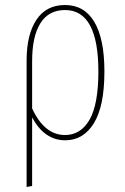

<svg xmlns="http://www.w3.org/2000/svg" viewBox="-20 -549 499 765"><path d="M396 -264Q396 -126 354 -58Q312 10 240 10Q157 10 108 -81V192L86 196V-308Q86 -411 125 -470Q164 -529 239 -529Q316 -529 356 -461.5Q396 -394 396 -264ZM372 -264Q372 -509 239 -509Q174 -509 141 -456.5Q108 -404 108 -305V-117Q157 -11 239 -11Q302 -11 337 -72.5Q372 -134 372 -264Z"/></svg>

Font: Fira Sans Extra Condensed Thin
Style: Regular
Weight: 250
Width: 1
Designer: Carrois Corporate & Edenspiekermann AG
Foundry: Carrois Corporate GbR & Edenspiekermann AG
Version: Version 4.203